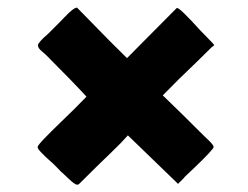

<svg xmlns="http://www.w3.org/2000/svg" viewBox="-20 -520 666 516"><path d="M475.1 -42.5 458.5 -25.9 323.7 -156.2Q307.1 -137.2 278.3 -109.6Q249.5 -82 240.7 -73.2L191.9 -24.9L187 -23.4Q179.7 -24.9 164.1 -40Q148.4 -55.2 144 -58.6L129.9 -73.2Q122.1 -81.1 114.7 -87.4Q107.4 -93.8 102.1 -98.9Q96.7 -104 88.9 -112.3Q81.1 -120.6 81.1 -124.8Q81.1 -128.9 98.4 -147Q115.7 -165 144.8 -193.1Q173.8 -221.2 181.2 -228.5L212.4 -260.3Q172.4 -303.7 102.5 -373.5L92.8 -381.8Q82 -390.6 82 -398.2Q82 -405.8 109.9 -429.7L139.6 -459.5Q145 -464.8 153.8 -474.1Q177.7 -499.5 187 -499.5L233.9 -451.7Q271 -413.1 321.3 -363.8L454.1 -497.6Q455.6 -498.5 456.1 -498.5Q463.9 -498.5 519.5 -437L541 -415Q554.2 -401.9 555.7 -398.4Q552.7 -395.5 548.3 -392.6L511.2 -356Q455.1 -302.7 417.5 -263.7Q466.3 -216.8 528.8 -154.3L538.6 -145Q554.2 -130.4 554.2 -124.8Q554.2 -119.1 502 -68.8L482.9 -50.8Q481.4 -49.3 478.8 -46.9Q476.1 -44.4 474.6 -42.5ZM458.5 -25.9 457.5 -25.4Q458.5 -25.4 458.5 -25.9Z"/></svg>

Font: Bowlby One
Style: Regular
Weight: 400
Designer: vernon adams
Foundry: vernon adams
Version: Version 1.001